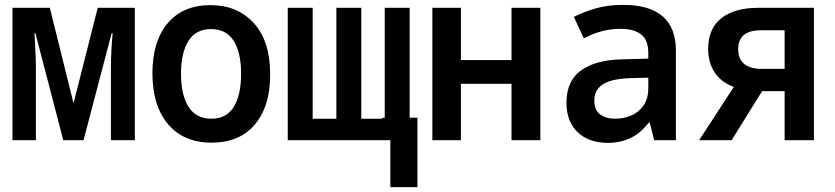

<svg xmlns="http://www.w3.org/2000/svg" viewBox="-20 -574 3418 786"><path d="M31 0V-542H184L281 -151L380 -542H532V0H434V-298Q434 -356 441 -438H437L322 0H239L125 -438H121Q123 -400 125 -364Q127 -328 127 -298V0Z M846 10Q732 10 668 -65.5Q604 -141 604 -274Q604 -405 666.5 -479Q729 -553 842 -553Q951 -553 1018.5 -480Q1086 -407 1086 -269Q1086 -139 1023.5 -64.5Q961 10 846 10ZM845 -88Q907 -88 937 -136.5Q967 -185 967 -272Q967 -359 936.5 -407Q906 -455 844 -455Q782 -455 751.5 -406.5Q721 -358 721 -272Q721 -185 752 -136.5Q783 -88 845 -88Z M1158 0V-542H1260V-88H1357V-542H1459V-88H1545V-92H1555V-542H1657V-92H1689V192H1578V0Z M1750 0V-542H1867V-328H2074V-542H2192V0H2074V-231H1867V0Z M2470 11Q2391 11 2345 -32.5Q2299 -76 2299 -154Q2299 -242 2357.5 -285Q2416 -328 2524 -331L2634 -334V-357Q2634 -411 2604 -433.5Q2574 -456 2520 -456Q2443 -456 2370 -417L2329 -505Q2374 -527 2422 -540.5Q2470 -554 2531 -554Q2747 -554 2747 -366V0H2658L2640 -72H2636Q2601 -27 2559 -8Q2517 11 2470 11ZM2499 -88Q2534 -88 2565 -101.5Q2596 -115 2615 -143Q2634 -171 2634 -214V-256L2557 -254Q2482 -251 2447.5 -228.5Q2413 -206 2413 -162Q2413 -123 2437 -105.5Q2461 -88 2499 -88Z M2842 0 2984 -218Q2933 -237 2906 -277Q2879 -317 2879 -374Q2879 -457 2933 -499.5Q2987 -542 3084 -542H3312V0H3192V-201H3100L2975 0ZM3098 -292H3192V-450H3095Q3002 -450 3002 -373Q3002 -332 3027 -312Q3052 -292 3098 -292Z"/></svg>

Font: Noto Sans Mono SemiCondensed SemiBold
Style: Regular
Weight: 600
Width: 4
Designer: Monotype Design Team
Foundry: Monotype Imaging Inc.
Version: Version 2.014; ttfautohint (v1.8.4.7-5d5b)